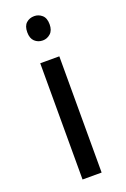

<svg xmlns="http://www.w3.org/2000/svg" viewBox="-144 -785 546 832"><g transform="rotate(-20 129.0 -368.5)"><path d="M173 -536V0H85V-536ZM130 -737Q150 -737 165.5 -723.5Q181 -710 181 -681Q181 -653 165.5 -639Q150 -625 130 -625Q108 -625 93 -639Q78 -653 78 -681Q78 -710 93 -723.5Q108 -737 130 -737Z"/></g></svg>

Font: Noto Sans Armenian
Style: Regular
Weight: 400
Designer: Monotype Design Team
Foundry: Monotype Imaging Inc.
Version: Version 2.007